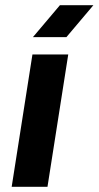

<svg xmlns="http://www.w3.org/2000/svg" viewBox="-20 -720 380 740"><path d="M25 0 105 -510H243L163 0ZM107 -577 211 -700H340L236 -577Z"/></svg>

Font: MuseoModerno SemiBold
Style: Italic
Weight: 600
Italic angle: -9°
Designer: Pablo Cosgaya, Héctor Gatti, Marcela Romero, and the Authors of The MuseoModerno Project.
Foundry: Omnibus-Type Team
Version: Version 1.003